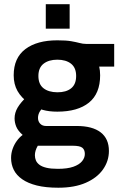

<svg xmlns="http://www.w3.org/2000/svg" viewBox="-20 -690 573 910"><path d="M256.5 199.7Q197.1 199.7 154.7 189.2Q112.4 178.6 85.3 159.6Q58.1 140.7 45.3 115Q32.5 89.3 32.5 58.8Q32.5 36.2 39.9 15.5Q47.3 -5.3 59.7 -22.2Q72 -39.1 87.4 -50.5Q65.1 -70.1 57.1 -89.5Q49.1 -108.9 49.1 -129Q49.1 -155.5 63.8 -180.5Q78.6 -205.4 109.8 -234.6L118.8 -199.4Q80.8 -226.9 62.9 -258.8Q44.9 -290.6 44.9 -333.2Q44.9 -415.5 100.1 -457.2Q155.2 -498.9 251.7 -498.9Q293.3 -498.9 317.4 -494.7Q341.5 -490.4 357.2 -486.2Q372.8 -481.9 387.9 -481.9H521.2V-374.2H414.7L435.5 -414.4Q454.6 -378.8 454.6 -333.2Q454.6 -246.4 401.6 -203.6Q348.6 -160.8 251.7 -160.8Q212.1 -160.8 182.7 -169.2Q153.2 -177.7 130.2 -190.9L192.7 -190.7Q177.6 -176.1 168.8 -161.7Q160.1 -147.3 160.1 -131.2Q160.1 -114.8 170.3 -103.9Q180.6 -92.9 197.8 -92.9H343.3Q418 -92.9 457.1 -62.7Q496.2 -32.5 496.2 25.5Q496.2 73.2 468.2 113Q440.3 152.7 386.8 176.2Q333.4 199.7 256.5 199.7ZM254.2 110.2Q299.2 110.2 327.3 100.4Q355.5 90.5 368.8 74.3Q382.1 58.1 382.1 39.7Q382.1 20.2 370.5 10.5Q358.9 0.7 324.3 0.7H104.1L195.4 -46.5Q172.9 -22.7 159.1 0.7Q145.4 24 145.4 45.8Q145.4 58.8 150.2 70.4Q155 81.9 167 91Q178.9 100.1 200.2 105.1Q221.5 110.2 254.2 110.2ZM251.7 -252.6Q293.3 -252.3 317.1 -271.4Q340.9 -290.5 340.9 -329.9Q340.9 -368.9 316.8 -388Q292.7 -407.1 251.7 -407.1Q211 -407.1 186.5 -388Q162 -368.9 162 -329.9Q162 -290.8 186 -271.9Q210.1 -252.9 251.7 -252.6ZM197 -554.2V-670H310.1V-554.2Z"/></svg>

Font: Anaheim
Style: Regular
Weight: 400
Designer: Vernon Adams
Foundry: Vernon Adams
Version: Version 2.001